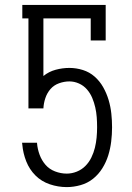

<svg xmlns="http://www.w3.org/2000/svg" viewBox="-20 -755 540 783"><path d="M252 8Q217 8 183 -3.5Q149 -15 124.5 -39.5Q100 -64 87 -97Q74 -130 71 -165L70 -173H131V-171Q133 -147 141.5 -124Q150 -101 165.5 -83Q181 -65 204.5 -56Q228 -47 252 -47Q273 -47 293 -55Q313 -63 328 -78Q343 -93 352.5 -112.5Q362 -132 367 -152.5Q372 -173 374 -194Q376 -215 376 -236Q376 -257 374.5 -277Q373 -297 368.5 -317Q364 -337 356 -356Q348 -375 334.5 -390.5Q321 -406 302 -414.5Q283 -423 263 -423Q242 -423 221 -415.5Q200 -408 186 -392Q172 -376 165 -355Q158 -334 157 -313H96V-680H71V-735H411V-590H350V-680H157V-445Q179 -463 207 -470.5Q235 -478 263 -478Q291 -478 318 -469.5Q345 -461 366 -442.5Q387 -424 401 -399Q415 -374 423 -347Q431 -320 434 -292Q437 -264 437 -236Q437 -207 433.5 -178Q430 -149 421.5 -121.5Q413 -94 397.5 -69Q382 -44 359.5 -26Q337 -8 308.5 0Q280 8 252 8Z"/></svg>

Font: Iosevka Curly Slab Light
Style: Regular
Weight: 300
Monospace: yes
Designer: Belleve Invis
Foundry: Belleve Invis
Version: Version 22.1.2; ttfautohint (v1.8.4)